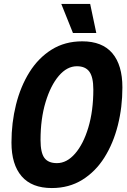

<svg xmlns="http://www.w3.org/2000/svg" viewBox="-20 -935 640 971"><path d="M242 16Q141 16 89.5 -43.5Q38 -103 38 -214Q38 -314 61 -406Q84 -498 129 -570Q174 -642 241 -684Q308 -726 396 -726Q497 -726 548 -666Q599 -606 599 -493Q599 -393 576 -301.5Q553 -210 508 -138.5Q463 -67 396 -25.5Q329 16 242 16ZM268 -110Q318 -110 360 -158.5Q402 -207 427 -291Q452 -375 452 -482Q452 -545 432 -572.5Q412 -600 369 -600Q319 -600 277.5 -551.5Q236 -503 210.5 -418.5Q185 -334 185 -227Q185 -163 204.5 -136.5Q224 -110 268 -110ZM349 -768 290 -915H436L467 -768Z"/></svg>

Font: Geist Mono
Style: Bold Italic
Weight: 700
Italic angle: -12°
Monospace: yes
Designer: Basement.studio, Andrés Briganti, Mateo Zaragoza
Foundry: Basement.studio, Vercel, Andrés Briganti, Guido Ferreyra, Mateo Zaragoza
Version: Version 1.500; ttfautohint (v1.8.4.7-5d5b)